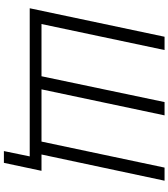

<svg xmlns="http://www.w3.org/2000/svg" viewBox="42 -792 886 1011"><g transform="rotate(90 485.5 -287.0)"><path d="M776 136 804 0H24L174 -710H244L107 -62H382L518 -710H588L451 -62H726L863 -710H932L794 -62H880L838 136Z"/></g></svg>

Font: Raleway
Style: Italic
Weight: 400
Italic angle: -12°
Designer: Matt McInerney, Pablo Impallari, Rodrigo Fuenzalida
Foundry: Matt McInerney, Pablo Impallari, Rodrigo Fuenzalida
Version: Version 4.026